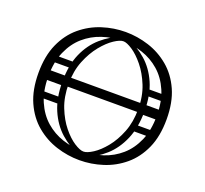

<svg xmlns="http://www.w3.org/2000/svg" viewBox="-123 -857 1081 1011"><g transform="rotate(20 417.0 -351.0)"><path d="M96 -335Q70 -335 70 -360Q70 -385 96 -385H730Q756 -385 756 -360Q756 -335 730 -335ZM721 -351Q721 -432 695.5 -490.5Q670 -549 627 -586.5Q584 -624 529.5 -642Q475 -660 417 -660Q359 -660 304.5 -642Q250 -624 207 -586.5Q164 -549 138.5 -490.5Q113 -432 113 -351Q113 -270 138.5 -211.5Q164 -153 207 -115.5Q250 -78 304.5 -60Q359 -42 417 -42Q475 -42 529.5 -60Q584 -78 627 -115.5Q670 -153 695.5 -211.5Q721 -270 721 -351ZM58 -351Q58 -446 88.5 -514Q119 -582 171 -625.5Q223 -669 287 -689.5Q351 -710 417 -710Q483 -710 547 -689.5Q611 -669 663 -625.5Q715 -582 745.5 -514Q776 -446 776 -351Q776 -256 745.5 -188Q715 -120 663 -76.5Q611 -33 547 -12.5Q483 8 417 8Q351 8 287 -12.5Q223 -33 171 -76.5Q119 -120 88.5 -188Q58 -256 58 -351ZM222 -252Q222 -243 217 -238Q212 -233 205 -233H110Q94 -233 94 -252Q94 -269 111 -269H205Q222 -269 222 -252ZM220 -451Q220 -442 215 -437Q210 -432 203 -432H108Q92 -432 92 -451Q92 -468 109 -468H203Q220 -468 220 -451ZM214 -350Q214 -341 209 -336Q204 -331 197 -331H102Q86 -331 86 -350Q86 -367 103 -367H197Q214 -367 214 -350ZM613 -252Q613 -269 630 -269H724Q741 -269 741 -252Q741 -233 725 -233H630Q623 -233 618 -238Q613 -243 613 -252ZM615 -451Q615 -468 632 -468H726Q743 -468 743 -451Q743 -432 727 -432H632Q625 -432 620 -437Q615 -442 615 -451ZM621 -350Q621 -367 638 -367H732Q749 -367 749 -350Q749 -331 733 -331H638Q631 -331 626 -336Q621 -341 621 -350ZM439 -18 422 -42Q442 -42 474.5 -63Q507 -84 539.5 -124Q572 -164 594.5 -221Q617 -278 617 -351Q617 -423 594 -480Q571 -537 538 -577.5Q505 -618 473 -639Q441 -660 422 -660L438 -680Q498 -658 546.5 -615.5Q595 -573 623.5 -508Q652 -443 652 -351Q652 -260 623.5 -193.5Q595 -127 547 -84Q499 -41 439 -18ZM405 -18Q346 -41 297.5 -84Q249 -127 220.5 -193.5Q192 -260 192 -351Q192 -443 220.5 -508Q249 -573 298 -615.5Q347 -658 406 -680L422 -660Q403 -660 371 -639Q339 -618 306 -577.5Q273 -537 250 -480Q227 -423 227 -351Q227 -278 249.5 -221Q272 -164 304.5 -124Q337 -84 369.5 -63Q402 -42 422 -42Z"/></g></svg>

Font: Nsibidi Libre Uzo
Style: Regular
Weight: 400
Designer: Oluwaseun Badejo
Version: Version 1.021